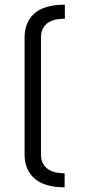

<svg xmlns="http://www.w3.org/2000/svg" viewBox="-20 -735 362 820"><path d="M85 -575Q85 -640 127 -677.5Q169 -715 257 -715V-655Q205 -655 180 -634Q155 -613 155 -575V-75Q155 -38 180 -16.5Q205 5 256 5V65Q170 65 127.5 27.5Q85 -10 85 -75Z"/></svg>

Font: Unica One
Style: Regular
Weight: 400
Designer: Eduardo Rodriguez Tunni
Foundry: Eduardo Rodriguez Tunni
Version: Version 2.000; ttfautohint (v1.8.4.7-5d5b);gftools[0.9.23]